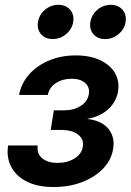

<svg xmlns="http://www.w3.org/2000/svg" viewBox="-20 -752 531 780"><path d="M198.2 7.8Q131.8 7.8 87.9 -14.9Q43.9 -37.6 24.7 -75.9Q5.4 -114.3 13.2 -161.1H133.3Q128.4 -128.4 150.9 -109.4Q173.3 -90.3 213.9 -90.3Q254.4 -90.3 283.2 -108.6Q312 -127 316.4 -155.8Q321.8 -186 297.6 -205.1Q273.4 -224.1 227.1 -224.1H186L198.7 -303.7H240.2Q279.8 -303.7 307.9 -321.8Q335.9 -339.8 340.8 -369.1Q345.7 -397 326.4 -414.6Q307.1 -432.1 271 -432.1Q234.4 -432.1 207.3 -414.6Q180.2 -397 174.3 -366.2H57.6Q65.9 -413.1 97.9 -449.2Q129.9 -485.4 179 -506.1Q228 -526.9 287.6 -526.9Q345.7 -526.9 386.7 -507.6Q427.7 -488.3 447 -455.3Q466.3 -422.4 459.5 -380.9Q452.1 -336.9 418.2 -307.1Q384.3 -277.3 335.4 -269.5V-268.6Q394.5 -261.7 421.1 -227.8Q447.8 -193.8 439.5 -146.5Q432.1 -101.6 398.7 -66.9Q365.2 -32.2 313.2 -12.2Q261.2 7.8 198.2 7.8ZM407.2 -593.3Q376.5 -593.3 359.4 -613.3Q342.3 -633.3 347.2 -662.6Q352.1 -692.4 375.7 -712.4Q399.4 -732.4 430.2 -732.4Q460.4 -732.4 477.8 -712.4Q495.1 -692.4 490.2 -662.6Q485.4 -633.3 461.4 -613.3Q437.5 -593.3 407.2 -593.3ZM194.3 -593.3Q163.6 -593.3 146.5 -613.3Q129.4 -633.3 134.3 -662.6Q139.2 -692.4 162.8 -712.4Q186.5 -732.4 217.3 -732.4Q247.6 -732.4 264.9 -712.4Q282.2 -692.4 277.3 -662.6Q272.5 -633.3 248.5 -613.3Q224.6 -593.3 194.3 -593.3Z"/></svg>

Font: Inter Display SemiBold
Style: Italic
Weight: 600
Italic angle: -9.39999°
Designer: Rasmus Andersson
Foundry: rsms
Version: Version 4.000;git-a52131595